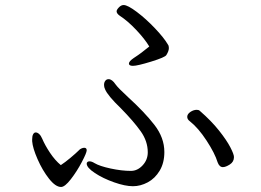

<svg xmlns="http://www.w3.org/2000/svg" viewBox="-20 -736 1040 764"><path d="M457 -673Q444 -682 444 -691Q444 -697 453 -706.5Q462 -716 472 -716Q488 -716 524.5 -688.5Q561 -661 597 -623Q633 -585 648 -559Q652 -554 652 -545Q652 -533 642 -517Q637 -508 582 -491Q527 -474 509 -474Q493 -474 493 -483Q493 -492 512 -505Q543 -525 574 -551Q556 -581 522 -617Q488 -653 457 -673ZM108 -182Q108 -195 112 -202Q116 -209 122 -209Q129 -209 136 -202.5Q143 -196 148 -184Q159 -158 179 -128Q199 -98 222 -79Q239 -90 261 -108.5Q283 -127 294 -138Q297 -142 303.5 -145Q310 -148 315 -148Q325 -148 325 -138Q325 -128 305.5 -91Q286 -54 262 -23Q238 8 223 8Q201 8 175 -25Q149 -58 129.5 -102.5Q110 -147 108 -174ZM336 -94Q345 -94 356 -87Q376 -75 420 -65.5Q464 -56 501 -56Q527 -56 547.5 -78Q568 -100 568 -130Q568 -174 540 -213.5Q512 -253 461 -305Q408 -356 398 -381Q394 -389 394 -398Q394 -408 399 -414.5Q404 -421 412 -421Q426 -421 440 -400Q449 -387 489 -350Q555 -290 594.5 -239Q634 -188 634 -131Q634 -88 615.5 -57Q597 -26 568 -10.5Q539 5 509 5Q478 5 434 -10.5Q390 -26 357.5 -47.5Q325 -69 325 -85Q325 -89 328 -91.5Q331 -94 336 -94ZM763 -299Q771 -299 775 -295Q821 -255 851.5 -216.5Q882 -178 896.5 -150Q911 -122 911 -111Q911 -92 894.5 -81.5Q878 -71 867 -71Q853 -71 846 -90Q835 -126 802 -176.5Q769 -227 736 -253Q725 -261 725 -271Q725 -282 737.5 -290.5Q750 -299 763 -299Z"/></svg>

Font: Iansui 0.93
Style: Regular
Weight: 400
Designer: But Ko / Fontworks Inc.
Foundry: zi-hi.com / Fontworks Inc.
Version: Version 0.931